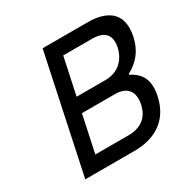

<svg xmlns="http://www.w3.org/2000/svg" viewBox="-152 -812 942 954"><g transform="rotate(-30 319.0 -335.0)"><path d="M468 -670H213L71 0H350C394 0 551 -2 589 -179C606 -260 582 -311 519 -341L521 -346C579 -378 616 -421 632 -493C669 -668 511 -670 468 -670ZM176 -82 221 -293H411C483 -293 511 -249 497 -183C483 -118 439 -82 366 -82ZM239 -377 284 -588H450C523 -588 551 -552 538 -487C523 -421 476 -377 404 -377Z"/></g></svg>

Font: LT Wave Mono
Style: Italic
Weight: 400
Designer: Daniel Lyons
Version: Version 2.5 (Glyphs App)